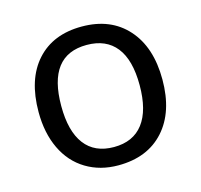

<svg xmlns="http://www.w3.org/2000/svg" viewBox="-86 -639 777 743"><g transform="rotate(-15 302.5 -268.0)"><path d="M146 -269Q146 -168 185.8 -115.5Q225.6 -63 302.7 -63Q379.9 -63 419.9 -115.5Q460 -168 460 -269Q460 -370.1 419.7 -421.1Q379.4 -472.2 301.8 -472.2Q146 -472.2 146 -269ZM300.8 9.8Q228 9.8 171.9 -24.2Q115.7 -58.1 85.4 -121.6Q55.2 -185.1 55.2 -269Q55.2 -399.9 120.6 -472.9Q186 -545.9 301.8 -545.9Q417.5 -545.9 484.1 -471.4Q550.8 -397 550.8 -267.3Q550.8 -137.7 484.4 -64Q418 9.8 300.8 9.8Z"/></g></svg>

Font: NotoSans
Style: Regular
Weight: 400
Designer: Monotype Design team
Foundry: Monotype Imaging Inc.
Version: Version 1.04